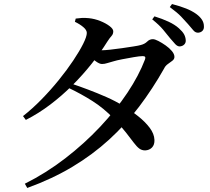

<svg xmlns="http://www.w3.org/2000/svg" viewBox="-20 -856 1040 951"><path d="M870 -626Q859 -626 848 -637.5Q837 -649 823 -666Q807 -686 788 -709Q769 -732 734 -760L745 -775Q784 -763 815 -748.5Q846 -734 866 -716Q884 -700 891.5 -686.5Q899 -673 900 -657Q901 -644 892.5 -635.5Q884 -627 870 -626ZM103 54Q209 1 303.5 -72Q398 -145 476 -228Q554 -311 611 -396.5Q668 -482 698 -561Q705 -579 686 -578Q672 -578 643 -573Q614 -568 585.5 -562.5Q557 -557 541 -552Q525 -548 511.5 -543.5Q498 -539 485 -539Q473 -539 455 -552Q437 -565 418 -581L435 -612Q451 -609 462 -608Q473 -607 483 -607Q498 -607 526 -610Q554 -613 585 -617.5Q616 -622 641.5 -626Q667 -630 677 -633Q697 -638 709 -650Q721 -662 737 -662Q747 -662 764.5 -653Q782 -644 800.5 -631Q819 -618 831.5 -603Q844 -588 844 -574Q844 -563 833.5 -555Q823 -547 811 -538.5Q799 -530 793 -517Q736 -416 669 -327.5Q602 -239 520.5 -164.5Q439 -90 339 -30Q239 30 115 75ZM699 -111Q682 -111 669.5 -120.5Q657 -130 642 -150Q627 -170 604 -199.5Q581 -229 543 -269Q494 -320 438 -355.5Q382 -391 319 -421L333 -442Q372 -429 417 -412Q462 -395 506.5 -375.5Q551 -356 588 -333Q628 -309 663.5 -281Q699 -253 721.5 -223Q744 -193 745 -163Q746 -139 733 -125.5Q720 -112 699 -111ZM94 -281Q140 -317 185.5 -363.5Q231 -410 271.5 -460Q312 -510 343 -556.5Q374 -603 392 -639Q410 -675 410 -693Q410 -707 393 -721.5Q376 -736 351 -748L355 -764Q369 -766 384.5 -767Q400 -768 420 -766Q449 -763 476.5 -752Q504 -741 522.5 -727Q541 -713 541 -701Q541 -687 532.5 -678Q524 -669 511 -649Q478 -596 434.5 -541Q391 -486 339 -434Q287 -382 229 -338Q171 -294 108 -262ZM961 -694Q947 -694 937 -706.5Q927 -719 911 -737Q895 -755 877 -774Q859 -793 821 -821L832 -836Q874 -825 902.5 -813.5Q931 -802 952 -787Q971 -773 980.5 -758Q990 -743 990 -726Q991 -712 983 -703.5Q975 -695 961 -694Z"/></svg>

Font: Noto Serif JP ExtraLight SemiBold
Style: Regular
Weight: 600
Version: Version 2.003-H1;hotconv 1.1.1;makeotfexe 2.6.0